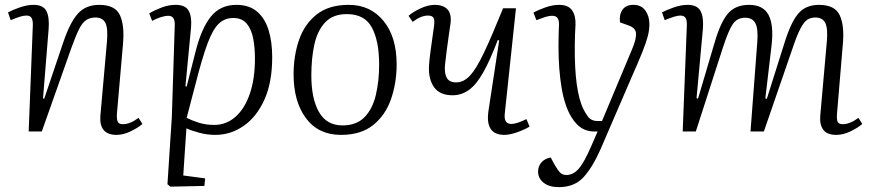

<svg xmlns="http://www.w3.org/2000/svg" viewBox="-20 -541 3585 790"><path d="M566 -31Q549 -16 518.5 -1Q488 14 459 14Q424 14 407 -5.5Q390 -25 393 -65L420 -369Q425 -425 413.5 -447Q402 -469 373 -469Q350 -469 334 -458Q318 -447 304.5 -419.5Q291 -392 273 -342L152 0H98L115 -435Q116 -457 110 -467Q104 -477 88 -477Q68 -477 24 -458L13 -490Q29 -499 60 -510Q91 -521 118 -521Q158 -521 171 -495.5Q184 -470 180 -421L157 -136L162 -135L240 -366Q268 -449 300.5 -485Q333 -521 388 -521Q454 -521 473.5 -478.5Q493 -436 486 -359L461 -72Q460 -50 464.5 -40Q469 -30 486 -30Q515 -30 550 -56Z M699 -436Q701 -476 673 -476Q659 -476 640.5 -470Q622 -464 606 -455L594 -486Q618 -500 646 -510.5Q674 -521 703 -521Q743 -521 756.5 -496.5Q770 -472 766 -427L743 -186L748 -185L784 -326Q808 -423 847 -472Q886 -521 953 -521Q1005 -521 1037.5 -493.5Q1070 -466 1085 -417.5Q1100 -369 1100 -306Q1100 -202 1068 -131Q1036 -60 982.5 -23Q929 14 866 14Q832 14 799 5Q766 -4 747 -13L734 181L824 193L821 224L681 227L669 217L687 -59ZM940 -467Q904 -467 879.5 -443Q855 -419 833.5 -361Q812 -303 786 -201L748 -56Q770 -45 798.5 -36Q827 -27 862 -27Q911 -27 949 -60.5Q987 -94 1008 -155.5Q1029 -217 1029 -300Q1029 -346 1021.5 -384Q1014 -422 994.5 -444.5Q975 -467 940 -467Z M1383 14Q1290 14 1239 -54.5Q1188 -123 1188 -235Q1188 -312 1210.5 -377Q1233 -442 1283 -481.5Q1333 -521 1415 -521Q1504 -521 1558 -455Q1612 -389 1612 -276Q1612 -200 1589 -133.5Q1566 -67 1515.5 -26.5Q1465 14 1383 14ZM1389 -25Q1447 -25 1480 -59Q1513 -93 1526.5 -150.5Q1540 -208 1540 -276Q1540 -371 1510.5 -427Q1481 -483 1407 -483Q1350 -483 1318 -449Q1286 -415 1273.5 -358Q1261 -301 1261 -231Q1261 -135 1292.5 -80Q1324 -25 1389 -25Z M1661 -476Q1681 -493 1711.5 -507Q1742 -521 1769 -521Q1803 -521 1820.5 -503Q1838 -485 1834 -447Q1831 -425 1826.5 -395Q1822 -365 1818 -333Q1814 -301 1811 -274Q1808 -239 1818.5 -220.5Q1829 -202 1857 -202Q1888 -202 1914 -230Q1940 -258 1971.5 -324.5Q2003 -391 2050 -507H2103L2057 -74Q2052 -31 2084 -31Q2106 -31 2146 -51L2159 -20Q2135 -6 2105.5 4Q2076 14 2055 14Q1975 14 1990 -86L2034 -375L2028 -376Q1996 -292 1968 -242.5Q1940 -193 1909.5 -171Q1879 -149 1842 -149Q1790 -149 1766.5 -181.5Q1743 -214 1745 -267Q1746 -292 1752 -334.5Q1758 -377 1766 -435Q1769 -457 1764 -467Q1759 -477 1741 -477Q1712 -477 1678 -451Z M2451 73Q2420 144 2382.5 186.5Q2345 229 2279 229Q2240 229 2217 211Q2194 193 2194 165Q2194 144 2207 128Q2220 112 2246 107L2261 135Q2276 161 2285.5 170Q2295 179 2311 179Q2338 179 2360.5 154Q2383 129 2412 62L2439 0H2424Q2396 0 2373 -14Q2350 -28 2330 -61Q2303 -106 2290.5 -181Q2278 -256 2278 -350Q2278 -370 2278.5 -396.5Q2279 -423 2280 -440Q2281 -476 2253 -476Q2238 -476 2220 -470Q2202 -464 2187 -458L2175 -489Q2192 -499 2222.5 -510Q2253 -521 2281 -521Q2318 -521 2333.5 -499Q2349 -477 2348 -441Q2347 -423 2346 -400.5Q2345 -378 2345 -355Q2344 -261 2353 -195Q2362 -129 2381 -91Q2397 -60 2409 -51.5Q2421 -43 2440 -43H2457L2581 -339Q2598 -379 2597 -402.5Q2596 -426 2567 -436L2531 -449Q2527 -480 2541 -500.5Q2555 -521 2586 -521Q2619 -521 2635.5 -497.5Q2652 -474 2652 -442Q2652 -418 2645.5 -392.5Q2639 -367 2623.5 -328Q2608 -289 2580 -226Z M3096 -369Q3100 -423 3088 -445.5Q3076 -468 3046 -468Q3013 -468 2995 -441.5Q2977 -415 2954 -344L2843 0H2789L2806 -435Q2807 -457 2801 -467Q2795 -477 2779 -477Q2760 -477 2715 -458L2704 -490Q2720 -499 2751 -510Q2782 -521 2809 -521Q2849 -521 2862.5 -495.5Q2876 -470 2872 -421L2846 -137L2852 -135L2921 -368Q2945 -450 2975.5 -485.5Q3006 -521 3062 -521Q3120 -521 3142 -480Q3164 -439 3155 -357L3129 -136L3135 -134L3208 -365Q3234 -449 3264.5 -485Q3295 -521 3350 -521Q3415 -521 3435 -478.5Q3455 -436 3448 -360L3424 -74Q3422 -50 3426.5 -40Q3431 -30 3448 -30Q3477 -30 3512 -56L3528 -31Q3511 -16 3480.5 -1Q3450 14 3421 14Q3383 14 3367.5 -7Q3352 -28 3355 -65L3382 -369Q3387 -425 3375.5 -447Q3364 -469 3335 -469Q3316 -469 3302 -460Q3288 -451 3273.5 -423.5Q3259 -396 3241 -342L3123 0H3068Z"/></svg>

Font: Literata 36pt Light
Style: Italic
Weight: 300
Italic angle: -2°
Designer: Latin by Veronika Burian and Jose Scaglione. Greek by Irene Vlachou. Cyrillic by Vera Evstafieva
Foundry: TypeTogether
Version: Version 3.002